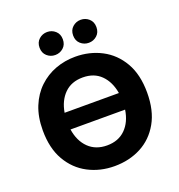

<svg xmlns="http://www.w3.org/2000/svg" viewBox="-160 -1046 1111 1193"><g transform="rotate(-20 395.0 -449.5)"><path d="M395 14Q300 14 221.5 -27Q143 -68 96.5 -148.5Q50 -229 50 -347Q50 -436 77.5 -503.5Q105 -571 153.5 -617Q202 -663 264 -686Q326 -709 395 -709Q490 -709 568.5 -668Q647 -627 693.5 -546.5Q740 -466 740 -347Q740 -229 694.5 -148.5Q649 -68 571 -27Q493 14 395 14ZM215 -404H574Q561 -481 515.5 -526.5Q470 -572 395 -572Q320 -572 274 -526.5Q228 -481 215 -404ZM395 -123Q470 -123 516.5 -169Q563 -215 575 -294H214Q226 -215 273 -169Q320 -123 395 -123ZM506 -761Q475 -761 452 -781.5Q429 -802 429 -837Q429 -872 452 -892.5Q475 -913 506 -913Q537 -913 560 -892.5Q583 -872 583 -837Q583 -802 560 -781.5Q537 -761 506 -761ZM284 -761Q253 -761 230 -781.5Q207 -802 207 -837Q207 -872 230 -892.5Q253 -913 284 -913Q315 -913 338 -892.5Q361 -872 361 -837Q361 -802 338 -781.5Q315 -761 284 -761Z"/></g></svg>

Font: Ubuntu Sans ExtraBold
Style: Regular
Weight: 800
Designer: Dalton Maag Ltd
Foundry: Dalton Maag Ltd
Version: Version 1.006; ttfautohint (v1.8.4.7-5d5b)